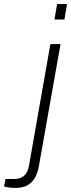

<svg xmlns="http://www.w3.org/2000/svg" viewBox="-125 -743 350 945"><path d="M143 -647 156 -723H205L192 -647ZM-50 182Q-60 182 -70 181Q-80 180 -89 178.5Q-98 177 -105 175L-98 138H-55Q-25 138 -7 122.5Q11 107 17 76L123 -526H173L67 71Q63 98 51 124Q39 150 15 166Q-9 182 -50 182Z"/></svg>

Font: Archivo SemiExpanded Thin
Style: Italic
Weight: 250
Width: 6
Italic angle: -10°
Designer: Hector Gatti
Foundry: Omnibus-Type
Version: Version 2.001